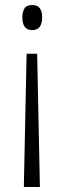

<svg xmlns="http://www.w3.org/2000/svg" viewBox="-20 -554 255 765"><path d="M148 -485Q148 -434 108 -434Q69 -434 69 -485Q69 -507 77.5 -520.5Q86 -534 109 -534Q148 -534 148 -485ZM86 -340H128L139 191H75Z"/></svg>

Font: Noto Sans Myanmar ExtraCondensed Light
Style: Regular
Weight: 300
Width: 2
Designer: Monotype Design Team
Foundry: Monotype Imaging Inc.
Version: Version 2.107; ttfautohint (v1.8.4.7-5d5b)